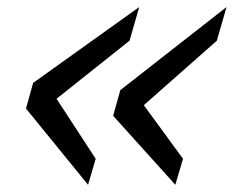

<svg xmlns="http://www.w3.org/2000/svg" viewBox="-20 -497 654 532"><path d="M110.5 -202.5 71.8 -207V-267.3L365.8 -477.5L338.9 -384.2ZM122.7 -244.7 245.2 -57 224 15 52 -196.2 71.8 -267.3ZM352.4 -182.5 313.4 -182.4V-247.3L607.7 -477.5L580.8 -384.2ZM364.5 -224.7 487.1 -57 465.8 15 293.5 -176.2 313.4 -247.3Z"/></svg>

Font: Intel One Mono Light
Style: Italic
Weight: 300
Italic angle: -16°
Monospace: yes
Designer: Fred Shallcrass
Foundry: Frere-Jones Type LLC
Version: Version 1.004